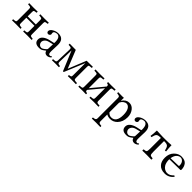

<svg xmlns="http://www.w3.org/2000/svg" viewBox="332 -1813 3420 3420"><g transform="rotate(45 2042.0 -102.5)"><path d="M382.8 -77.1V-211.9H178.2V-77.1Q178.2 -48.3 185.5 -40.3Q192.9 -32.2 219.2 -28.8L238.8 -26.9Q244.6 -25.9 245.1 -21V0L243.2 2Q183.1 0 139.2 0Q92.3 0 32.2 2L30.8 0V-22Q30.8 -26.9 36.1 -26.9L62 -28.8Q88.9 -30.8 95.9 -39.3Q103 -47.9 103 -77.1V-353Q103 -380.9 95 -389.4Q86.9 -397.9 62 -399.9L36.1 -401.9Q31.2 -401.9 30.8 -407.2V-429.2L33.2 -431.2Q93.3 -429.2 139.2 -429.2Q184.1 -429.2 244.1 -431.2L245.1 -429.2V-408.2Q245.1 -403.3 238.8 -401.9L219.2 -399.9Q193.4 -397 185.8 -389.9Q178.2 -382.8 178.2 -353V-246.1H382.8V-353Q382.8 -380.9 375 -389.4Q367.2 -397.9 341.8 -399.9L315.9 -401.9Q311 -401.9 311 -407.2V-429.2L313 -431.2Q373 -429.2 419.9 -429.2Q463.9 -429.2 523.9 -431.2L524.9 -429.2V-408.2Q524.9 -403.3 519 -401.9L499 -399.9Q473.1 -397 465.6 -389.9Q458 -382.8 458 -353V-77.1Q458 -48.3 465.6 -40.3Q473.1 -32.2 499 -28.8L519 -26.9Q524.9 -25.9 524.9 -21V0L522.9 2Q462.9 0 419.9 0Q372.1 0 312 2L311 0V-22Q311 -26.9 315.9 -26.9L341.8 -28.8Q368.7 -30.8 375.7 -39.6Q382.8 -48.3 382.8 -77.1Z M848.6 -211.9 766.6 -191.9Q717.8 -179.7 694.3 -151.9Q670.9 -124 670.9 -91.8Q670.9 -65.9 691.2 -43Q711.4 -20 744.6 -20Q750.5 -20 758.5 -22.5Q766.6 -24.9 772.7 -27.8Q778.8 -30.8 788.8 -37.8Q798.8 -44.9 803.2 -48.3Q807.6 -51.8 818.1 -60.3Q828.6 -68.8 830.6 -70.8Q842.8 -79.6 843.8 -95.2ZM843.8 -45.9H841.8L822.8 -30.8Q790.5 -5.9 769.5 2Q748.5 9.8 716.8 9.8Q597.7 9.8 597.7 -87.9Q597.7 -135.7 640.6 -170.9Q683.6 -206.1 754.9 -222.2L844.7 -242.2Q849.6 -244.1 849.6 -263.2Q849.6 -336.4 827.1 -366.7Q804.7 -397 774.7 -397Q744.6 -397 721.2 -385Q697.8 -373 697.8 -352.1Q697.8 -338.9 699.7 -333Q702.6 -327.1 702.6 -316.2Q702.6 -305.2 690.2 -292Q677.7 -278.8 658.7 -278.8Q641.6 -278.8 631.1 -289.8Q620.6 -300.8 620.6 -317.9Q620.6 -356 672.1 -387.5Q723.6 -418.9 782.7 -418.9Q924.8 -418.9 918.5 -256.8L913.6 -115.2Q911.6 -70.3 919.7 -50Q927.7 -29.8 953.6 -29.8Q965.8 -29.8 973.6 -37.8Q981.4 -45.9 982.4 -45.9Q986.3 -45.9 991.5 -42Q996.6 -38.1 996.6 -33.2Q996.6 -30.3 986.6 -20Q976.6 -9.8 956.5 0Q936.5 9.8 915.5 9.8Q860.8 10.3 843.8 -45.9Z M1052.2 -431.2 1206.1 -429.2 1342.3 -89.8 1479.5 -429.2 1633.3 -431.2 1635.3 -429.2V-407.2Q1635.3 -402.3 1629.4 -401.9L1601.1 -399.9Q1574.2 -397.9 1567.6 -391.4Q1561 -384.8 1561 -356.9V-76.2Q1561 -50.3 1568.6 -40.5Q1576.2 -30.8 1604.5 -28.8L1634.3 -26.9Q1640.1 -26.9 1640.1 -21V0L1639.2 2Q1552.2 0 1522.5 0L1437.5 2L1436 0V-21Q1436 -25.9 1441.4 -26.9L1454.1 -28.8Q1480 -32.7 1486.1 -40.8Q1492.2 -48.8 1492.2 -76.2L1493.2 -381.8H1492.2L1336.4 -5.9Q1332.5 3.9 1322.3 3.9Q1315.4 3.9 1311 -5.9L1161.1 -365.2H1159.2L1151.4 -75.2Q1151.4 -50.3 1158.9 -41.3Q1166.5 -32.2 1189.5 -28.8L1206.1 -26.9Q1211.9 -25.9 1212.4 -21V0L1210.4 2Q1161.6 0 1131.3 0L1037.1 2L1036.1 0V-22Q1036.1 -26.9 1042.5 -26.9L1072.3 -28.8Q1098.1 -30.8 1106.2 -39.3Q1114.3 -47.9 1115.2 -75.2L1124.5 -356.9Q1124.5 -381.8 1115.5 -390.4Q1106.4 -398.9 1085.4 -399.9L1056.2 -401.9Q1051.3 -401.9 1051.3 -407.2V-429.2Z M1813 -429.2Q1813 -429.2 1926.8 -431.2L1928.7 -429.2V-408.2Q1928.7 -402.3 1922.9 -401.9L1893.1 -399.9Q1865.2 -397.9 1858.6 -388.9Q1852.1 -379.9 1852.1 -348.1V-109.9L2058.1 -357.9Q2058.1 -373 2056.6 -380.1Q2055.2 -387.2 2047.1 -394Q2039.1 -400.9 2022.9 -401.9Q2018.1 -402.8 2018.1 -407.2V-429.2L2020 -431.2Q2064.9 -429.2 2092.8 -429.2L2208 -431.2L2209 -429.2V-408.2Q2209 -402.3 2203.1 -401.9L2172.9 -399.9Q2146 -397.9 2139.4 -388.9Q2132.8 -379.9 2132.8 -348.1V-79.1Q2132.8 -50.3 2140.4 -40.5Q2147.9 -30.8 2172.9 -28.8L2203.1 -26.9Q2209 -26.9 2209 -21V0L2208 2Q2127.9 0 2092.8 0Q2063 0 1982.9 2L1981 0V-22Q1981 -26.9 1985.8 -26.9L2017.1 -28.8Q2043.9 -30.8 2051 -40.8Q2058.1 -50.8 2058.1 -79.1V-314.9L1852.1 -66.9V-64.9Q1852.1 -44.9 1858.4 -36.9Q1864.7 -28.8 1889.2 -26.9Q1895 -25.9 1895 -21V0L1894 2Q1814 0 1813 0Q1782.2 0 1702.1 2L1701.2 0V-22Q1701.2 -26.9 1706.1 -26.9L1736.8 -28.8Q1763.7 -30.8 1770.3 -39.8Q1776.9 -48.8 1776.9 -77.1V-347.2Q1776.9 -380.4 1770.5 -389.2Q1764.2 -397.9 1736.8 -399.9L1707 -401.9Q1701.2 -401.9 1701.2 -407.2V-429.2L1704.1 -431.2Q1770 -429.2 1813 -429.2Z M2416.5 -311V-66.9Q2453.6 -23.9 2500.5 -23.9Q2626.5 -23.9 2626.5 -208Q2626.5 -295.9 2597.7 -344.5Q2568.8 -393.1 2521.5 -393.1Q2493.7 -393.1 2463.1 -370.6Q2432.6 -348.1 2416.5 -311ZM2416.5 -429.2 2413.6 -358.9H2416.5Q2469.7 -439 2548.8 -439Q2618.7 -439 2664.1 -378.4Q2709.5 -317.9 2709.5 -234.9Q2709.5 -117.7 2639.6 -45.9Q2583.5 10.3 2506.8 9.8Q2458 9.8 2416.5 -12.2V159.2Q2416.5 180.2 2426.5 190.7Q2436.5 201.2 2459.5 203.1L2478.5 205.1Q2487.3 206.1 2487.8 212.9V231.9L2485.8 233.9Q2417 231.9 2377.4 231.9L2274.4 233.9L2272.5 231.9V212.9Q2272.5 206.1 2280.8 205.1L2299.8 203.1Q2342.8 198.2 2342.8 159.2V-356Q2342.8 -377.9 2333.3 -387.5Q2323.7 -397 2299.8 -399.9L2280.8 -401.9Q2272.9 -402.8 2272.5 -410.2V-429.2L2274.4 -431.2Q2342.3 -429.2 2377.4 -429.2L2414.6 -431.2Z M3044.4 -211.9 2962.4 -191.9Q2913.6 -179.7 2890.1 -151.9Q2866.7 -124 2866.7 -91.8Q2866.7 -65.9 2887 -43Q2907.2 -20 2940.4 -20Q2946.3 -20 2954.3 -22.5Q2962.4 -24.9 2968.5 -27.8Q2974.6 -30.8 2984.6 -37.8Q2994.6 -44.9 2999 -48.3Q3003.4 -51.8 3013.9 -60.3Q3024.4 -68.8 3026.4 -70.8Q3038.6 -79.6 3039.6 -95.2ZM3039.6 -45.9H3037.6L3018.6 -30.8Q2986.3 -5.9 2965.3 2Q2944.3 9.8 2912.6 9.8Q2793.5 9.8 2793.5 -87.9Q2793.5 -135.7 2836.4 -170.9Q2879.4 -206.1 2950.7 -222.2L3040.5 -242.2Q3045.4 -244.1 3045.4 -263.2Q3045.4 -336.4 3022.9 -366.7Q3000.5 -397 2970.5 -397Q2940.4 -397 2917 -385Q2893.6 -373 2893.6 -352.1Q2893.6 -338.9 2895.5 -333Q2898.4 -327.1 2898.4 -316.2Q2898.4 -305.2 2886 -292Q2873.5 -278.8 2854.5 -278.8Q2837.4 -278.8 2826.9 -289.8Q2816.4 -300.8 2816.4 -317.9Q2816.4 -356 2867.9 -387.5Q2919.4 -418.9 2978.5 -418.9Q3120.6 -418.9 3114.3 -256.8L3109.4 -115.2Q3107.4 -70.3 3115.5 -50Q3123.5 -29.8 3149.4 -29.8Q3161.6 -29.8 3169.4 -37.8Q3177.2 -45.9 3178.2 -45.9Q3182.1 -45.9 3187.3 -42Q3192.4 -38.1 3192.4 -33.2Q3192.4 -30.3 3182.4 -20Q3172.4 -9.8 3152.3 0Q3132.3 9.8 3111.3 9.8Q3056.6 10.3 3039.6 -45.9Z M3387.2 -122.1V-392.1H3372.1Q3313 -392.1 3292.5 -370.1Q3272 -348.1 3258.3 -283.2L3231 -287.1Q3242.2 -356.9 3243.2 -435.1Q3323.2 -429.2 3389.2 -429.2H3463.9Q3543 -429.2 3612.3 -435.1Q3613.3 -361.8 3623 -287.1Q3609.9 -283.2 3597.2 -283.2Q3583 -347.2 3562 -369.6Q3541 -392.1 3482.9 -392.1H3466.3V-122.1Q3466.3 -62 3478.8 -47.6Q3491.2 -33.2 3538.1 -30.8Q3543 -25.9 3543 -13.9Q3543 -2 3538.1 2Q3452.1 0 3427.2 0Q3399.4 0 3314.9 2Q3311 -2 3311 -13.9Q3311 -25.9 3314.9 -30.8Q3361.8 -32.7 3374.5 -47.4Q3387.2 -62 3387.2 -122.1Z M3763.7 -258.8 3957 -264.2Q3971.2 -264.2 3970.7 -276.9Q3970.7 -334 3944.3 -365Q3918 -396 3880.9 -396Q3845.7 -396 3810.8 -363.3Q3775.9 -330.6 3763.7 -258.8ZM4027.8 -88.9Q4043.9 -87.9 4047.9 -73.2Q3984.9 9.8 3880.9 9.8Q3780.8 9.8 3730 -50.8Q3685.1 -102.5 3685.1 -192.9Q3685.1 -294.9 3746.1 -356.9Q3807.1 -418.9 3880.9 -418.9Q3971.7 -418.9 4009.3 -370.4Q4046.9 -321.8 4046.9 -251Q4046.9 -233.9 4028.8 -233.9L3760.7 -230Q3760.7 -145 3791 -96.2Q3812 -62 3844 -44.4Q3876 -26.9 3904.8 -26.9Q3942.9 -26.9 3970.5 -42.5Q3998 -58.1 4027.8 -88.9Z"/></g></svg>

Font: Linux Libertine Display
Style: Regular
Weight: 400
Designer: Philipp H. Poll
Foundry: Philipp H. Poll
Version: Version 5.0.9